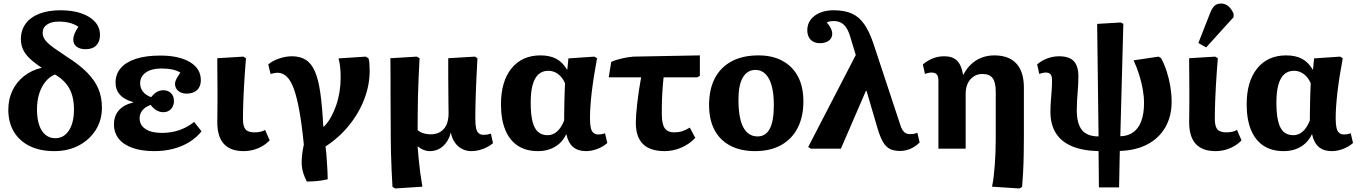

<svg xmlns="http://www.w3.org/2000/svg" viewBox="-20 -840 7685 1085"><path d="M287 14Q206 14 148 -14.5Q90 -43 58.5 -95.5Q27 -148 27 -220Q27 -279 50 -327.5Q73 -376 115 -409.5Q157 -443 216 -457Q172 -486 146 -511.5Q120 -537 109 -563Q98 -589 98 -619Q98 -669 125 -706Q152 -743 202.5 -762.5Q253 -782 322 -782Q390 -782 440 -764.5Q490 -747 517.5 -716Q545 -685 545 -642Q545 -605 524 -583.5Q503 -562 464 -562Q431 -562 412.5 -576.5Q394 -591 394 -617Q394 -631 401 -649Q408 -667 423 -689Q400 -704 373 -711Q346 -718 311 -718Q270 -718 245.5 -701Q221 -684 221 -654Q221 -640 227 -627Q233 -614 247 -600Q261 -586 287.5 -567Q314 -548 355 -521Q428 -475 472 -430.5Q516 -386 536 -338Q556 -290 556 -231Q556 -161 521 -105.5Q486 -50 425.5 -18Q365 14 287 14ZM292 -59Q341 -59 369.5 -102.5Q398 -146 398 -222Q398 -291 372.5 -338.5Q347 -386 291 -419Q260 -407 237 -378.5Q214 -350 201.5 -310.5Q189 -271 189 -222Q189 -171 201 -134.5Q213 -98 236.5 -78.5Q260 -59 292 -59Z M852 14Q781 14 729.5 -4Q678 -22 651 -56Q624 -90 624 -137Q624 -185 651.5 -216.5Q679 -248 733 -261V-263Q684 -276 658.5 -304Q633 -332 633 -373Q633 -422 663 -456Q693 -490 749 -508Q805 -526 886 -526Q992 -526 1053.5 -489Q1115 -452 1115 -387Q1115 -351 1093.5 -331Q1072 -311 1035 -311Q1005 -311 987 -326.5Q969 -342 969 -367Q969 -374 972 -382.5Q975 -391 982 -403Q989 -415 999 -430Q982 -441 954.5 -447Q927 -453 892 -453Q837 -453 804.5 -430.5Q772 -408 772 -369Q772 -342 788.5 -321.5Q805 -301 834 -291Q851 -312 867.5 -321Q884 -330 903 -330Q930 -330 946.5 -313.5Q963 -297 963 -269Q963 -242 946.5 -224Q930 -206 903 -206Q883 -206 864.5 -216.5Q846 -227 832 -247Q802 -237 785.5 -217.5Q769 -198 769 -172Q769 -133 802 -111Q835 -89 895 -89Q930 -89 962 -96Q994 -103 1023 -117Q1052 -131 1077 -151L1119 -98Q1090 -62 1049.5 -37Q1009 -12 959 1Q909 14 852 14Z M1356 14Q1283 14 1245.5 -26.5Q1208 -67 1208 -149Q1208 -169 1208.5 -198.5Q1209 -228 1209 -263.5Q1209 -299 1209 -336Q1209 -373 1208.5 -407Q1208 -441 1208 -468.5Q1208 -496 1208 -511L1355 -520L1370 -511Q1367 -472 1364 -432Q1361 -392 1359 -354Q1357 -316 1355.5 -281Q1354 -246 1353.5 -217.5Q1353 -189 1353 -168Q1353 -126 1367.5 -109Q1382 -92 1418 -92Q1436 -92 1452 -95.5Q1468 -99 1478 -106L1504 -47Q1486 -28 1462 -14Q1438 0 1411 7Q1384 14 1356 14Z M1714 186Q1701 161 1693.5 137Q1686 113 1685 88.5Q1684 64 1687 36.5Q1690 9 1697 -23Q1686 -134 1672 -212Q1658 -290 1640.5 -338Q1623 -386 1600 -407.5Q1577 -429 1548 -429Q1533 -429 1509 -422L1496 -476Q1519 -496 1556.5 -509Q1594 -522 1630 -522Q1675 -522 1707 -502.5Q1739 -483 1759 -438Q1779 -393 1790 -316Q1801 -239 1807 -125H1811Q1833 -147 1850 -177.5Q1867 -208 1879.5 -244Q1892 -280 1898.5 -319.5Q1905 -359 1905 -401Q1905 -437 1902 -463Q1899 -489 1893 -510L2047 -520L2062 -511Q2066 -500 2067.5 -481.5Q2069 -463 2069 -440Q2069 -359 2038.5 -279.5Q2008 -200 1952 -131Q1896 -62 1819 -12Q1822 4 1824 27Q1826 50 1827.5 76Q1829 102 1830.5 127.5Q1832 153 1832 173Q1821 176 1799.5 179.5Q1778 183 1755 184.5Q1732 186 1714 186Z M2213 225 2198 216Q2195 171 2193 122.5Q2191 74 2189.5 23.5Q2188 -27 2188 -75Q2188 -92 2188 -125.5Q2188 -159 2187.5 -203Q2187 -247 2187 -293.5Q2187 -340 2187 -384Q2187 -428 2186.5 -461.5Q2186 -495 2186 -511L2336 -520L2351 -511Q2348 -453 2345.5 -399.5Q2343 -346 2342 -295.5Q2341 -245 2340.5 -197.5Q2340 -150 2340 -105Q2352 -94 2371.5 -87.5Q2391 -81 2414 -81Q2462 -81 2488.5 -112Q2515 -143 2515 -201Q2515 -210 2514.5 -231.5Q2514 -253 2514 -282Q2514 -311 2513.5 -344.5Q2513 -378 2513 -409.5Q2513 -441 2513 -467.5Q2513 -494 2513 -511L2664 -520L2678 -511Q2676 -470 2674 -432Q2672 -394 2670.5 -358Q2669 -322 2668 -288.5Q2667 -255 2666.5 -225.5Q2666 -196 2666 -169Q2666 -135 2670.5 -115Q2675 -95 2686 -86.5Q2697 -78 2714 -78Q2723 -78 2732.5 -79.5Q2742 -81 2754 -85L2766 -31Q2743 -11 2709.5 1.5Q2676 14 2643 14Q2616 14 2592 2Q2568 -10 2551.5 -33Q2535 -56 2528 -89H2527Q2515 -42 2483.5 -14Q2452 14 2409 14Q2391 14 2373.5 7Q2356 0 2342 -12H2340Q2343 26 2346.5 63.5Q2350 101 2355 138Q2360 175 2367 215Z M3020 14Q2952 14 2905.5 -17Q2859 -48 2835 -107Q2811 -166 2811 -251Q2811 -380 2870.5 -453.5Q2930 -527 3034 -527Q3088 -527 3124 -507.5Q3160 -488 3184 -447H3186L3192 -510L3339 -520L3354 -511Q3344 -458 3336.5 -410Q3329 -362 3324 -319.5Q3319 -277 3316.5 -240Q3314 -203 3314 -171Q3314 -138 3318.5 -118Q3323 -98 3334 -89Q3345 -80 3362 -80Q3370 -80 3379 -81.5Q3388 -83 3399 -87L3412 -32Q3389 -11 3356 1.5Q3323 14 3291 14Q3246 14 3218.5 -9.5Q3191 -33 3181 -80H3179Q3164 -49 3141 -28.5Q3118 -8 3087.5 3Q3057 14 3020 14ZM3075 -76Q3104 -76 3127.5 -96.5Q3151 -117 3168 -159Q3168 -186 3168.5 -213.5Q3169 -241 3169.5 -268.5Q3170 -296 3171 -321.5Q3172 -347 3173 -369Q3160 -401 3135 -420.5Q3110 -440 3079 -440Q3045 -440 3023 -420Q3001 -400 2990 -360.5Q2979 -321 2979 -260Q2979 -195 2989 -154.5Q2999 -114 3020 -95Q3041 -76 3075 -76Z M3736 14Q3654 14 3613.5 -26Q3573 -66 3573 -146Q3573 -165 3575 -193Q3577 -221 3581 -256Q3585 -291 3590.5 -328.5Q3596 -366 3603 -403H3420L3434 -490Q3446 -496 3462 -501Q3478 -506 3495.5 -510Q3513 -514 3529.5 -516.5Q3546 -519 3558 -520L3935 -527V-411L3920 -403H3730Q3728 -383 3726 -362Q3724 -341 3723 -319.5Q3722 -298 3721 -276Q3720 -254 3720 -233.5Q3720 -213 3720 -193Q3720 -139 3736.5 -115.5Q3753 -92 3791 -92Q3814 -92 3835 -98.5Q3856 -105 3878 -119L3909 -61Q3877 -26 3830.5 -6Q3784 14 3736 14Z M4247 14Q4165 14 4106.5 -17Q4048 -48 4017.5 -106Q3987 -164 3987 -246Q3987 -335 4019.5 -397.5Q4052 -460 4114.5 -493.5Q4177 -527 4266 -527Q4346 -527 4403 -495.5Q4460 -464 4490 -406.5Q4520 -349 4520 -267Q4520 -180 4487.5 -117Q4455 -54 4394 -20Q4333 14 4247 14ZM4261 -69Q4307 -69 4330 -112.5Q4353 -156 4353 -247Q4353 -311 4341 -355Q4329 -399 4305.5 -422Q4282 -445 4250 -445Q4203 -445 4178 -402.5Q4153 -360 4153 -278Q4153 -172 4180.5 -120.5Q4208 -69 4261 -69Z M5164 -90 5177 -35Q5154 -12 5125.5 0.5Q5097 13 5066 13Q5031 13 5008.5 1.5Q4986 -10 4969.5 -38.5Q4953 -67 4938 -118L4877 -326H4873L4732 0H4562L4547 -9L4816 -529L4789 -618Q4779 -656 4765.5 -678.5Q4752 -701 4734 -711Q4716 -721 4691 -721Q4678 -721 4668.5 -719Q4659 -717 4652 -713Q4663 -701 4669.5 -690Q4676 -679 4679.5 -669Q4683 -659 4683 -649Q4683 -625 4664 -610.5Q4645 -596 4614 -596Q4580 -596 4561 -615.5Q4542 -635 4542 -670Q4542 -703 4561 -728.5Q4580 -754 4613.5 -768Q4647 -782 4691 -782Q4751 -782 4792.5 -764Q4834 -746 4863.5 -704Q4893 -662 4917 -590L5067 -136Q5073 -116 5081 -104Q5089 -92 5099 -87Q5109 -82 5123 -82Q5133 -82 5143 -83.5Q5153 -85 5164 -90Z M5741 225 5586 215Q5592 187 5595.5 156.5Q5599 126 5601.5 92.5Q5604 59 5605.5 22.5Q5607 -14 5607 -54V-320Q5607 -375 5589.5 -398.5Q5572 -422 5531 -422Q5504 -422 5482.5 -408Q5461 -394 5449 -369Q5437 -344 5437 -310V0H5283V-383Q5283 -408 5274 -419Q5265 -430 5245 -430Q5226 -430 5207 -422L5195 -476Q5223 -499 5252.5 -510.5Q5282 -522 5316 -522Q5363 -522 5388 -497.5Q5413 -473 5422 -419H5425Q5443 -454 5469 -478Q5495 -502 5528 -514.5Q5561 -527 5599 -527Q5681 -527 5723.5 -481Q5766 -435 5766 -345V-63Q5766 -11 5765 39.5Q5764 90 5761.5 134.5Q5759 179 5756 216Z M6190 219 6188 14Q6099 12 6038 -13.5Q5977 -39 5946.5 -88Q5916 -137 5916 -208Q5916 -241 5918.5 -270.5Q5921 -300 5923 -328.5Q5925 -357 5925 -386Q5925 -409 5917 -419.5Q5909 -430 5890 -430Q5882 -430 5872.5 -428Q5863 -426 5853 -422L5841 -476Q5866 -498 5898.5 -510Q5931 -522 5965 -522Q6022 -522 6048 -494.5Q6074 -467 6074 -409Q6074 -388 6073 -366Q6072 -344 6070 -320.5Q6068 -297 6066.5 -271Q6065 -245 6065 -217Q6065 -141 6094.5 -105Q6124 -69 6188 -69L6180 -705L6314 -713L6328 -705L6311 -70Q6354 -71 6384 -92.5Q6414 -114 6429.5 -156Q6445 -198 6445 -258Q6445 -294 6438 -334Q6431 -374 6418 -416Q6405 -458 6386 -499L6527 -520L6541 -512Q6560 -477 6573.5 -435Q6587 -393 6594 -349.5Q6601 -306 6601 -266Q6601 -183 6565.5 -121Q6530 -59 6464.5 -24.5Q6399 10 6308 13L6304 219Z M6848 14Q6775 14 6737.5 -26.5Q6700 -67 6700 -149Q6700 -169 6700.5 -198.5Q6701 -228 6701 -263.5Q6701 -299 6701 -336Q6701 -373 6700.5 -407Q6700 -441 6700 -468.5Q6700 -496 6700 -511L6847 -520L6862 -511Q6859 -472 6856 -432Q6853 -392 6851 -354Q6849 -316 6847.5 -281Q6846 -246 6845.5 -217.5Q6845 -189 6845 -168Q6845 -126 6859.5 -109Q6874 -92 6910 -92Q6928 -92 6944 -95.5Q6960 -99 6970 -106L6996 -47Q6978 -28 6954 -14Q6930 0 6903 7Q6876 14 6848 14ZM6796 -572 6752 -597 6818 -765Q6830 -796 6844 -808Q6858 -820 6880 -820Q6903 -820 6921 -805.5Q6939 -791 6951 -762V-743Z M7234 14Q7166 14 7119.5 -17Q7073 -48 7049 -107Q7025 -166 7025 -251Q7025 -380 7084.5 -453.5Q7144 -527 7248 -527Q7302 -527 7338 -507.5Q7374 -488 7398 -447H7400L7406 -510L7553 -520L7568 -511Q7558 -458 7550.5 -410Q7543 -362 7538 -319.5Q7533 -277 7530.5 -240Q7528 -203 7528 -171Q7528 -138 7532.5 -118Q7537 -98 7548 -89Q7559 -80 7576 -80Q7584 -80 7593 -81.5Q7602 -83 7613 -87L7626 -32Q7603 -11 7570 1.5Q7537 14 7505 14Q7460 14 7432.5 -9.5Q7405 -33 7395 -80H7393Q7378 -49 7355 -28.5Q7332 -8 7301.5 3Q7271 14 7234 14ZM7289 -76Q7318 -76 7341.5 -96.5Q7365 -117 7382 -159Q7382 -186 7382.5 -213.5Q7383 -241 7383.5 -268.5Q7384 -296 7385 -321.5Q7386 -347 7387 -369Q7374 -401 7349 -420.5Q7324 -440 7293 -440Q7259 -440 7237 -420Q7215 -400 7204 -360.5Q7193 -321 7193 -260Q7193 -195 7203 -154.5Q7213 -114 7234 -95Q7255 -76 7289 -76Z"/></svg>

Font: Literata 18pt
Style: Bold
Weight: 700
Designer: Latin by Veronika Burian and Jose Scaglione. Greek by Irene Vlachou. Cyrillic by Vera Evstafieva.
Foundry: TypeTogether
Version: Version 3.103;gftools[0.9.29]